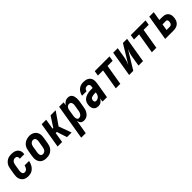

<svg xmlns="http://www.w3.org/2000/svg" viewBox="367 -2051 3766 3766"><g transform="rotate(-45 2250.0 -168.0)"><path d="M205 8Q175 8 146.5 2Q118 -4 94.5 -19Q71 -34 55 -57Q39 -80 31.5 -107Q24 -134 24.5 -164Q25 -194 30 -223L52 -353Q56 -378 64 -402.5Q72 -427 87 -449Q102 -471 122.5 -489Q143 -507 166.5 -518Q190 -529 215.5 -533.5Q241 -538 266 -538Q291 -538 316.5 -534.5Q342 -531 364.5 -521.5Q387 -512 405.5 -496.5Q424 -481 435 -459.5Q446 -438 449.5 -413Q453 -388 448 -363Q448 -361 447.5 -359Q447 -357 447 -355H323Q323 -356 323 -356.5Q323 -357 324 -358Q326 -372 324 -386.5Q322 -401 314 -412Q306 -423 293 -428Q280 -433 266 -433Q248 -433 230.5 -425Q213 -417 201 -402.5Q189 -388 183 -371Q177 -354 174 -336L153 -206Q151 -194 150 -182Q149 -170 150 -158Q151 -146 154 -135Q157 -124 164 -115Q171 -106 182 -101.5Q193 -97 205 -97Q222 -97 239.5 -105.5Q257 -114 268.5 -129Q280 -144 286.5 -161Q293 -178 297 -196H421Q416 -170 407 -144.5Q398 -119 384 -95.5Q370 -72 350.5 -51.5Q331 -31 307 -17.5Q283 -4 256.5 2Q230 8 205 8Z M705 8Q676 8 647.5 2Q619 -4 595.5 -19Q572 -34 556 -57Q540 -80 532.5 -107Q525 -134 525 -164Q525 -194 530 -223L552 -353Q556 -379 564.5 -403.5Q573 -428 588 -450.5Q603 -473 624.5 -490.5Q646 -508 670 -519Q694 -530 719.5 -535.5Q745 -541 771 -541Q800 -541 828 -533.5Q856 -526 879.5 -511Q903 -496 919.5 -473Q936 -450 943.5 -423Q951 -396 950.5 -366Q950 -336 945 -307L923 -177Q919 -151 910.5 -126.5Q902 -102 887 -80Q872 -58 851 -40Q830 -22 806 -11Q782 0 756 4Q730 8 705 8ZM708 -97Q726 -97 743.5 -104.5Q761 -112 773 -126.5Q785 -141 791.5 -158.5Q798 -176 801 -194L823 -324Q825 -336 826 -348.5Q827 -361 825.5 -373Q824 -385 820.5 -396.5Q817 -408 809 -416.5Q801 -425 789.5 -429Q778 -433 766 -433Q748 -433 731 -425Q714 -417 702 -402.5Q690 -388 683.5 -371Q677 -354 674 -336L653 -206Q651 -194 650 -181.5Q649 -169 650 -157Q651 -145 654.5 -134Q658 -123 665.5 -114Q673 -105 684 -101Q695 -97 708 -97Z M1017 0 1105 -530H1230L1195 -317H1214L1352 -530H1493L1309 -265L1405 0H1277L1208 -213H1177L1142 0Z M1467 205 1589 -530H1714L1703 -461Q1714 -478 1728.5 -493Q1743 -508 1761 -518.5Q1779 -529 1798.5 -533.5Q1818 -538 1837 -538Q1863 -538 1885.5 -528Q1908 -518 1922 -499Q1936 -480 1943 -456.5Q1950 -433 1951.5 -408.5Q1953 -384 1951 -358Q1949 -332 1945 -307L1923 -177Q1920 -154 1913.5 -132Q1907 -110 1896 -89Q1885 -68 1869 -49Q1853 -30 1833 -17Q1813 -4 1790.5 2Q1768 8 1745 8Q1724 8 1705.5 2Q1687 -4 1673.5 -17.5Q1660 -31 1652.5 -49Q1645 -67 1641 -86L1592 205ZM1709 -97Q1727 -97 1744 -105Q1761 -113 1773 -127.5Q1785 -142 1791.5 -159Q1798 -176 1801 -194L1823 -324Q1825 -336 1826 -348.5Q1827 -361 1825.5 -372.5Q1824 -384 1820.5 -395.5Q1817 -407 1809.5 -416Q1802 -425 1791 -429Q1780 -433 1768 -433Q1752 -433 1736.5 -427Q1721 -421 1710 -408.5Q1699 -396 1693 -381Q1687 -366 1684 -351Q1679 -318 1673.5 -285.5Q1668 -253 1663 -221Q1661 -208 1659.5 -195Q1658 -182 1658.5 -169Q1659 -156 1661 -143.5Q1663 -131 1668.5 -120Q1674 -109 1685 -103Q1696 -97 1709 -97Z M2146 8Q2125 8 2104 3Q2083 -2 2066.5 -13.5Q2050 -25 2039 -42.5Q2028 -60 2022.5 -80Q2017 -100 2017 -122Q2017 -144 2021 -166Q2025 -191 2036 -216.5Q2047 -242 2067 -261.5Q2087 -281 2112 -293.5Q2137 -306 2163 -313.5Q2189 -321 2215 -323.5Q2241 -326 2267 -326H2315L2319 -353Q2319 -353 2319 -353Q2319 -353 2319 -353Q2322 -367 2321 -382Q2320 -397 2313.5 -409Q2307 -421 2294 -427Q2281 -433 2266 -433Q2252 -433 2238 -429Q2224 -425 2212.5 -415.5Q2201 -406 2193.5 -392.5Q2186 -379 2184 -365H2060Q2064 -389 2073.5 -411.5Q2083 -434 2097 -454.5Q2111 -475 2130.5 -491.5Q2150 -508 2172.5 -519Q2195 -530 2219 -534Q2243 -538 2266 -538Q2294 -538 2320.5 -533.5Q2347 -529 2370 -517Q2393 -505 2410.5 -486Q2428 -467 2436.5 -442.5Q2445 -418 2445.5 -390.5Q2446 -363 2442 -335L2386 0H2261L2274 -76Q2264 -58 2250.5 -42.5Q2237 -27 2220.5 -15Q2204 -3 2185 2.5Q2166 8 2146 8ZM2185 -97Q2205 -97 2225 -105Q2245 -113 2260 -128.5Q2275 -144 2283 -164Q2291 -184 2295 -204L2298 -221H2267Q2255 -221 2243 -220Q2231 -219 2219.5 -217Q2208 -215 2196 -211.5Q2184 -208 2173 -201.5Q2162 -195 2155 -184Q2148 -173 2146 -161Q2144 -150 2144.5 -138.5Q2145 -127 2149.5 -117Q2154 -107 2163.5 -102Q2173 -97 2185 -97Z M2631 0 2702 -425H2560L2577 -530H2986L2969 -425H2827L2756 0Z M3001 0 3089 -530H3214L3179 -318Q3175 -296 3170.5 -275Q3166 -254 3159.5 -233Q3153 -212 3144.5 -191.5Q3136 -171 3127 -150L3359 -530H3474L3386 0H3261L3296 -212Q3300 -234 3304.5 -255Q3309 -276 3315.5 -297Q3322 -318 3330.5 -338.5Q3339 -359 3348 -380L3116 0Z M3631 0 3702 -425H3560L3577 -530H3986L3969 -425H3827L3756 0Z M4001 0 4089 -530H4214L4183 -344H4265Q4290 -344 4314.5 -339.5Q4339 -335 4359.5 -323Q4380 -311 4394.5 -292Q4409 -273 4416 -250Q4423 -227 4423 -202Q4423 -177 4419 -152Q4416 -131 4409 -110.5Q4402 -90 4389 -71.5Q4376 -53 4358.5 -38.5Q4341 -24 4320.5 -15.5Q4300 -7 4279 -3.5Q4258 0 4237 0ZM4144 -105H4237Q4248 -105 4259.5 -110Q4271 -115 4279 -124.5Q4287 -134 4291 -145.5Q4295 -157 4297 -168Q4299 -179 4299 -191Q4299 -203 4296 -213.5Q4293 -224 4285 -231.5Q4277 -239 4265 -239H4166Z"/></g></svg>

Font: Iosevka Curly XBdObl
Style: Regular
Weight: 800
Italic angle: -9°
Monospace: yes
Designer: Belleve Invis
Foundry: Belleve Invis
Version: Version 11.1.0; ttfautohint (v1.8.3)